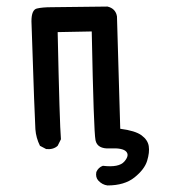

<svg xmlns="http://www.w3.org/2000/svg" viewBox="-20 -447 540 586"><path d="M308 119Q292 117 280 104Q271 94 274 78Q280 64 294 59Q343 65 359.5 46Q376 27 365 15.5Q354 4 315.5 6Q277 8 271.5 -19Q266 -46 260 -351L156 -349Q162 -67 166 -22L156 -2Q143 10 121 8L102 -2Q90 -26 88 -52.5Q86 -79 76 -382Q76 -417 92.5 -421Q109 -425 137 -425L308 -427Q333 -421 337 -397L347 -54Q393 -48 412 -34Q431 -20 434 -1Q437 18 429 44Q421 70 390.5 94.5Q360 119 308 119Z"/></svg>

Font: Kosefont JP
Style: Regular
Weight: 400
Designer: Nozomi Seto 瀬戸のぞみ
Version: Version 3.00;June 19, 2020